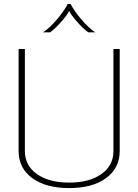

<svg xmlns="http://www.w3.org/2000/svg" viewBox="-20 -950 706 980"><path d="M75 -179V-700H107V-179Q107 -105 168.5 -61.5Q230 -18 333 -18Q436 -18 497.5 -61.5Q559 -105 559 -179V-700H591V-179Q591 -92 521.5 -41Q452 10 333 10Q214 10 144.5 -41Q75 -92 75 -179ZM326 -930H340Q360 -892 396.5 -849.5Q433 -807 466 -785H430Q403 -805 371.5 -841Q340 -877 333 -895Q326 -877 294.5 -841Q263 -805 236 -785H200Q233 -807 269.5 -849.5Q306 -892 326 -930Z"/></svg>

Font: KoHo ExtraLight
Style: Regular
Weight: 275
Version: Version 1.000; ttfautohint (v1.6)